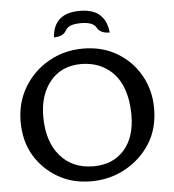

<svg xmlns="http://www.w3.org/2000/svg" viewBox="-57 -899 870 959"><g transform="rotate(-5 377.5 -419.5)"><path d="M361.8 6.8Q267.1 6.8 193.6 -36.6Q120.1 -80.1 78.1 -151.9Q36.1 -223.6 36.1 -320.3Q36.1 -417 82.5 -493.4Q128.9 -569.8 206.5 -613.5Q284.2 -657.2 377.9 -657.2Q473.6 -657.2 547.6 -613.5Q621.6 -569.8 663.8 -495.1Q706.1 -420.4 706.1 -329.1Q706.1 -227.5 659.4 -153.8Q612.8 -80.1 534.7 -36.6Q456.5 6.8 361.8 6.8ZM379.9 -66.9Q477.1 -66.9 533.7 -130.6Q590.3 -194.3 590.3 -304.2Q590.3 -388.2 564.9 -449.7Q539.6 -511.2 486.3 -546.1Q433.1 -581.1 360.8 -581.1Q264.2 -581.1 207.5 -513.2Q150.9 -445.3 150.9 -335.4Q150.9 -211.4 212.6 -139.2Q274.4 -66.9 379.9 -66.9ZM378.4 -846.2Q445.8 -846.2 479.5 -814.2Q513.2 -782.2 518.1 -725.6Q471.2 -725.6 455.6 -755.1Q439.9 -784.7 378.4 -784.7Q316.4 -784.7 301 -755.1Q285.6 -725.6 238.8 -725.6Q242.7 -784.7 276.9 -815.4Q311 -846.2 378.4 -846.2Z"/></g></svg>

Font: Bainsley
Style: Regular
Weight: 400
Designer: Paul James MIller
Foundry: High-Logic / Made with FontCreator
Version: Version 1.411;March 28, 2021;FontCreator 13.0.0.2683 64-bit